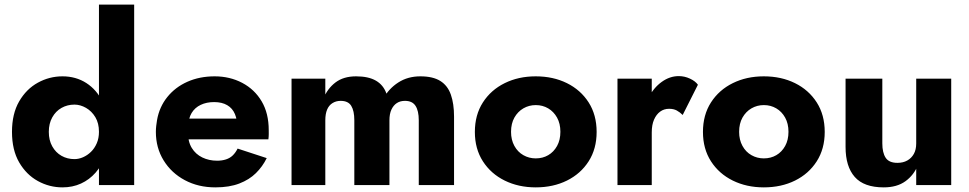

<svg xmlns="http://www.w3.org/2000/svg" viewBox="-20 -800 4191 830"><path d="M407.8 -780V0H560V-780ZM31.8 -230Q31.8 -151.7 62.8 -98.2Q93.8 -44.8 143.7 -17.4Q193.5 10 250.2 10Q293.7 10 330 -6.5Q366.3 -23 393.5 -54Q420.6 -85 435.6 -129.5Q450.7 -174 450.7 -230Q450.7 -305 424.5 -358.5Q398.3 -412 353.3 -441Q308.2 -470 250.2 -470Q193.5 -470 143.7 -442.6Q93.8 -415.2 62.8 -361.7Q31.8 -308.2 31.8 -230ZM191 -229.9Q191 -265.8 205.9 -292.6Q220.8 -319.4 246 -333.6Q271.2 -347.8 301.9 -347.8Q327 -347.8 351.8 -333.7Q376.5 -319.5 392.2 -293.4Q407.8 -267.3 407.8 -230.4Q407.8 -202.3 398.2 -180.4Q388.7 -158.5 373.2 -143.5Q357.7 -128.5 339 -120.3Q320.4 -112.2 301.7 -112.2Q271 -112.2 245.9 -126.4Q220.8 -140.6 205.9 -167.3Q191 -193.9 191 -229.9Z M713 -197.8H1140.2L1123.5 -287.3H713ZM1006.3 -244.7V-217.8L1140.2 -197.8Q1141.8 -209.8 1141.8 -220.5Q1141.7 -231.2 1141.7 -237.2Q1141.7 -310.2 1111.2 -361.8Q1080.7 -413.5 1027.1 -441.8Q973.5 -470 907.8 -470Q842.7 -470 790 -446.5Q737.3 -423 703.1 -380.3Q668.8 -337.7 658.8 -280.7Q656.8 -268.7 655.3 -255.8Q653.8 -243 653.8 -230Q653.8 -161 687.4 -106.5Q721 -52 779.3 -21Q837.5 10 911 10Q971.5 10 1014.6 -6.7Q1057.7 -23.3 1086.3 -51.6Q1115 -79.8 1133 -116.5L1007.2 -157.7Q998.5 -140.2 986.3 -128.3Q974.2 -116.5 956.9 -110.9Q939.7 -105.3 918.5 -105.3Q883.5 -105.3 854.6 -119.3Q825.7 -133.2 809 -160.5Q792.3 -187.8 792.3 -230L794.3 -254.7Q794.3 -288.3 808.4 -311.6Q822.5 -334.8 847.6 -346.7Q872.7 -358.7 905.7 -358.7Q939.5 -358.7 962.3 -345.3Q985.2 -332 995.7 -306.6Q1006.3 -281.2 1006.3 -244.7Z M1511.7 -280V0H1663.5V-302.2Q1663.5 -358.5 1650.5 -395.5Q1637.5 -432.5 1605.1 -451.3Q1572.7 -470 1519.3 -470Q1464.8 -470 1430 -443.4Q1395.2 -416.8 1377.8 -373.2Q1360.3 -329.7 1360.3 -274.7L1386.3 -280Q1386.3 -307.7 1394.1 -326.2Q1401.8 -344.7 1417.3 -354.3Q1432.7 -364 1452.7 -364Q1485.2 -364 1498.4 -342.4Q1511.7 -320.8 1511.7 -280ZM1386.3 -460H1240.3V0H1386.3ZM1942.8 -296Q1942.8 -351.7 1929 -390.9Q1915.2 -430.2 1883.3 -450.1Q1851.3 -470 1797.3 -470Q1742.8 -470 1701.7 -443.4Q1660.5 -416.8 1636.7 -373.2Q1612.8 -329.7 1612.8 -274.7L1663.5 -280Q1663.5 -307.7 1672.1 -326.2Q1680.7 -344.7 1695.3 -354.3Q1709.8 -364 1730.8 -364Q1762.3 -364 1776.3 -342.4Q1790.3 -320.8 1790.3 -280V0H1942.8Z M2032.8 -229.6Q2032.8 -156.7 2067.5 -102.7Q2102.2 -48.8 2161.8 -19.4Q2221.5 10 2295.9 10Q2371.4 10 2430.8 -19.4Q2490.2 -48.8 2524.7 -102.7Q2559.2 -156.7 2559.2 -229.6Q2559.2 -303.2 2524.7 -357.2Q2490.2 -411.2 2430.7 -440.6Q2371.3 -470 2295.8 -470Q2221.3 -470 2161.8 -440.6Q2102.2 -411.2 2067.5 -357.2Q2032.8 -303.2 2032.8 -229.6ZM2189.2 -230Q2189.2 -265.9 2203.7 -291.7Q2218.3 -317.5 2242.5 -331.6Q2266.8 -345.7 2296.2 -345.7Q2325.7 -345.7 2349.7 -331.6Q2373.7 -317.5 2388.1 -291.6Q2402.5 -265.7 2402.5 -230.3Q2402.5 -194.8 2388.1 -168.9Q2373.7 -143 2349.9 -129.2Q2326.1 -115.3 2295.9 -115.3Q2267 -115.3 2242.5 -129.2Q2218 -143 2203.6 -169.3Q2189.2 -195.5 2189.2 -230Z M2797.5 -460H2649.3V0H2797.5ZM2931.2 -303 2997 -433.7Q2985.7 -449.5 2962.4 -460.2Q2939.2 -471 2914.2 -471Q2875.3 -471 2840.6 -446Q2805.8 -421 2783.7 -378Q2761.5 -335 2761.5 -280L2797.5 -227.5Q2797.5 -260.5 2807.4 -283Q2817.3 -305.5 2833.9 -317.6Q2850.5 -329.7 2872.3 -329.7Q2892.3 -329.7 2905.7 -322.3Q2919 -315 2931.2 -303Z M3018.8 -229.6Q3018.8 -156.7 3053.5 -102.7Q3088.2 -48.8 3147.8 -19.4Q3207.5 10 3281.9 10Q3357.4 10 3416.8 -19.4Q3476.2 -48.8 3510.7 -102.7Q3545.2 -156.7 3545.2 -229.6Q3545.2 -303.2 3510.7 -357.2Q3476.2 -411.2 3416.7 -440.6Q3357.3 -470 3281.8 -470Q3207.3 -470 3147.8 -440.6Q3088.2 -411.2 3053.5 -357.2Q3018.8 -303.2 3018.8 -229.6ZM3175.2 -230Q3175.2 -265.9 3189.7 -291.7Q3204.3 -317.5 3228.5 -331.6Q3252.8 -345.7 3282.2 -345.7Q3311.7 -345.7 3335.7 -331.6Q3359.7 -317.5 3374.1 -291.6Q3388.5 -265.7 3388.5 -230.3Q3388.5 -194.8 3374.1 -168.9Q3359.7 -143 3335.9 -129.2Q3312.1 -115.3 3281.9 -115.3Q3253 -115.3 3228.5 -129.2Q3204 -143 3189.6 -169.3Q3175.2 -195.5 3175.2 -230Z M3940.7 0H4092V-460H3940.7ZM3794.2 -180V-460H3635.3V-164.7Q3635.3 -80 3675.1 -35Q3714.8 10 3800.3 10Q3857.5 10 3894.2 -16.6Q3931 -43.2 3948.8 -87.9Q3966.7 -132.7 3966.7 -186L3940.7 -180Q3940.7 -152.8 3930.4 -134.6Q3920.2 -116.3 3902.2 -106.2Q3884.2 -96 3859.5 -96Q3823 -96 3808.6 -118.1Q3794.2 -140.2 3794.2 -180Z"/></svg>

Font: Jost* Book
Style: Regular
Weight: 400
Version: Version 3.000